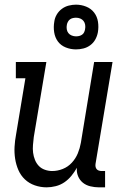

<svg xmlns="http://www.w3.org/2000/svg" viewBox="-20 -796 540 824"><path d="M180 8Q154 8 129.5 -0.5Q105 -9 87 -26Q69 -43 59 -66Q49 -89 45 -114.5Q41 -140 42.5 -166.5Q44 -193 49 -219L89 -460H48V-530H179L125 -208Q123 -191 121.5 -174Q120 -157 122 -141Q124 -125 130 -110Q136 -95 146.5 -84Q157 -73 172.5 -67.5Q188 -62 204 -62Q227 -62 249.5 -71Q272 -80 288.5 -98Q305 -116 314 -138Q323 -160 327 -183L384 -530H463L390 -93Q389 -87 390 -81Q391 -75 394.5 -70.5Q398 -66 404 -64Q410 -62 416 -62H431V8H404Q386 8 367.5 3.5Q349 -1 335.5 -12Q322 -23 315 -40Q308 -57 310 -76Q300 -58 286.5 -41.5Q273 -25 256 -13.5Q239 -2 219 3Q199 8 180 8ZM306 -584Q283 -584 262 -592.5Q241 -601 228.5 -618Q216 -635 212.5 -657.5Q209 -680 213 -703Q215 -719 223.5 -733.5Q232 -748 245.5 -758Q259 -768 275 -772Q291 -776 306 -776Q329 -776 350 -767.5Q371 -759 384 -742Q397 -725 400.5 -702.5Q404 -680 400 -657Q397 -641 389 -626.5Q381 -612 367.5 -602Q354 -592 338 -588Q322 -584 306 -584ZM306 -640Q313 -640 319.5 -641.5Q326 -643 332 -647Q338 -651 341 -657.5Q344 -664 345 -670Q347 -680 345.5 -689.5Q344 -699 338.5 -706Q333 -713 324.5 -716.5Q316 -720 306 -720Q300 -720 293 -718.5Q286 -717 280.5 -713Q275 -709 271.5 -702.5Q268 -696 267 -690Q265 -680 266.5 -670.5Q268 -661 273.5 -654Q279 -647 288 -643.5Q297 -640 306 -640Z"/></svg>

Font: Iosevka Slab
Style: Italic
Weight: 400
Italic angle: -9°
Monospace: yes
Designer: Belleve Invis
Foundry: Belleve Invis
Version: Version 11.1.0; ttfautohint (v1.8.3)